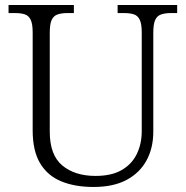

<svg xmlns="http://www.w3.org/2000/svg" viewBox="-20 -734 740 764"><path d="M352 10Q278 10 223.5 -12.5Q169 -35 139.5 -84.5Q110 -134 110 -215V-605Q110 -639 102 -655.5Q94 -672 78.5 -677Q63 -682 40 -682H14V-714H274V-682H248Q225 -682 209 -676.5Q193 -671 185.5 -654.5Q178 -638 178 -603V-210Q178 -117 228 -75.5Q278 -34 360 -34Q424 -34 464.5 -57.5Q505 -81 524.5 -121.5Q544 -162 544 -212V-605Q544 -639 536 -655.5Q528 -672 512.5 -677Q497 -682 474 -682H448V-714H685V-682H660Q637 -682 621 -676.5Q605 -671 597.5 -654.5Q590 -638 590 -603V-210Q590 -145 563 -95.5Q536 -46 483.5 -18Q431 10 352 10Z"/></svg>

Font: Noto Serif Kannada Light
Style: Regular
Weight: 300
Version: Version 2.003